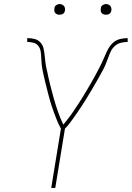

<svg xmlns="http://www.w3.org/2000/svg" viewBox="-20 -932 653 952"><path d="M234 0 282 -294Q275 -307 268.5 -321Q262 -335 257 -349Q252 -363 246.5 -377Q241 -391 236.5 -405.5Q232 -420 227.5 -435Q223 -450 219.5 -464.5Q216 -479 212 -494Q208 -509 204.5 -524Q201 -539 197.5 -554Q194 -569 191 -584Q188 -599 186.5 -614.5Q185 -630 184.5 -646Q184 -662 181.5 -677.5Q179 -693 170 -704.5Q161 -716 146 -720Q131 -724 115 -724V-743Q133 -743 150.5 -739Q168 -735 180 -722Q192 -709 196 -691.5Q200 -674 201.5 -656Q203 -638 205.5 -620Q208 -602 212 -585V-584V-583L213 -582Q220 -547 228.5 -512.5Q237 -478 246.5 -444.5Q256 -411 267.5 -378Q279 -345 294 -314Q307 -330 319.5 -346Q332 -362 343 -378.5Q354 -395 365 -411.5Q376 -428 386.5 -445Q397 -462 407 -479Q417 -496 427.5 -513.5Q438 -531 447 -548Q456 -565 465.5 -582.5Q475 -600 483.5 -617.5Q492 -635 499.5 -653.5Q507 -672 516.5 -689.5Q526 -707 541 -720.5Q556 -734 575.5 -738.5Q595 -743 613 -743V-724Q597 -724 580 -720Q563 -716 550 -704.5Q537 -693 529.5 -677.5Q522 -662 516.5 -646Q511 -630 504.5 -614.5Q498 -599 490 -584Q482 -569 473.5 -554Q465 -539 456.5 -524Q448 -509 439 -494Q430 -479 421.5 -464.5Q413 -450 403.5 -435Q394 -420 384.5 -405.5Q375 -391 365.5 -377Q356 -363 346 -349Q336 -335 325.5 -321Q315 -307 302 -294L254 0ZM505 -859Q499 -859 493.5 -861Q488 -863 484 -867.5Q480 -872 479.5 -878.5Q479 -885 480 -891Q480 -896 482.5 -900Q485 -904 489 -906.5Q493 -909 497 -910.5Q501 -912 506 -912Q512 -912 517.5 -909.5Q523 -907 527 -902.5Q531 -898 532 -891.5Q533 -885 532 -879Q531 -874 528.5 -870Q526 -866 522.5 -863.5Q519 -861 514.5 -860Q510 -859 505 -859ZM275 -859Q269 -859 263.5 -861Q258 -863 254 -867.5Q250 -872 249.5 -878.5Q249 -885 250 -891Q250 -896 252.5 -900Q255 -904 259 -906.5Q263 -909 267 -910.5Q271 -912 276 -912Q282 -912 287.5 -909.5Q293 -907 297 -902.5Q301 -898 302 -891.5Q303 -885 302 -879Q301 -874 298.5 -870Q296 -866 292.5 -863.5Q289 -861 284.5 -860Q280 -859 275 -859Z"/></svg>

Font: Iosevka Thin Extended Oblique
Style: Regular
Weight: 100
Width: 7
Italic angle: -9°
Monospace: yes
Designer: Belleve Invis
Foundry: Belleve Invis
Version: Version 32.5.0; ttfautohint (v1.8.4)